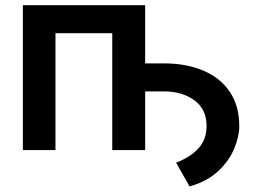

<svg xmlns="http://www.w3.org/2000/svg" viewBox="-20 -565 965 723"><path d="M693.9 137.1 643.1 47.6Q698.2 26.3 727.8 -6.9Q757.5 -40.1 757.8 -89.5V-91.3Q757.8 -154.1 711.6 -187.5Q665.5 -220.9 597.7 -220.9H526.6V0H402.7V-440H188.9V0H66.1V-545.5H526.6V-326.3H597.7Q680.8 -326.3 744.7 -299.5Q808.6 -272.7 844.8 -220Q881 -167.3 881 -89.5Q881 -51.5 862.2 -5.9Q843.4 39.8 802.2 78.8Q761 117.9 693.9 137.1Z"/></svg>

Font: Linik Sans SemiBold
Style: Regular
Weight: 600
Designer: Rasmus Andersson (font), Cristiano Sobral (main changes)
Foundry: rsms
Version: Version 3.018;June 1, 2022;FontCreator 14.0.0.2814 64-bit; t